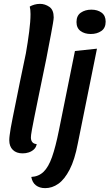

<svg xmlns="http://www.w3.org/2000/svg" viewBox="-20 -774 567 994"><path d="M97 20Q65 20 46.5 2Q28 -16 28 -48Q28 -59 30 -74Q32 -89 35.5 -111Q39 -133 46 -166Q53 -199 62 -245Q71 -291 84 -354Q97 -417 114 -498Q124 -555 131 -609.5Q138 -664 138 -701Q138 -713 137 -722.5Q136 -732 134 -740Q144 -746 158 -750Q172 -754 187 -754Q213 -754 235.5 -738.5Q258 -723 258 -684Q258 -676 254 -652Q250 -628 244 -596.5Q238 -565 231.5 -531.5Q225 -498 220 -471Q196 -355 181 -281.5Q166 -208 157.5 -166Q149 -124 145.5 -104Q142 -84 141 -76Q140 -68 140 -62Q140 -47 147.5 -38Q155 -29 170 -28Q167 -11 155.5 -0.5Q144 10 129 15Q114 20 97 20ZM214 200Q185 200 166 185.5Q147 171 142 142Q180 140 205.5 115.5Q231 91 249.5 38.5Q268 -14 285 -99L368 -510L482 -522L383 -32Q367 53 340.5 104Q314 155 282 177.5Q250 200 214 200ZM450 -598Q418 -598 397 -613.5Q376 -629 376 -660Q376 -693 398.5 -708.5Q421 -724 453 -724Q485 -724 506 -708.5Q527 -693 527 -662Q527 -629 504.5 -613.5Q482 -598 450 -598Z"/></svg>

Font: Sansita Swashed Light
Style: Regular
Weight: 400
Version: Version 1.003